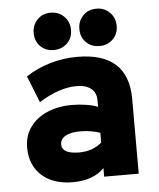

<svg xmlns="http://www.w3.org/2000/svg" viewBox="-53 -767 683 825"><g transform="rotate(-5 289.0 -355.0)"><path d="M228 12Q143.5 12 94.2 -32.8Q45 -77.5 45 -153Q45 -202.5 71.2 -240Q97.5 -277.5 144.2 -298.2Q191 -319 253 -319Q284 -319 314.2 -314.2Q344.5 -309.5 364 -301V-330Q364 -362.5 341.8 -380.2Q319.5 -398 279 -398Q204.5 -398 117 -343L71 -458Q118.5 -489.5 175.8 -506.2Q233 -523 293 -523Q513 -523 513 -322V0H364V-37Q316.5 12 228 12ZM267 -113Q324 -113 364 -147V-189Q325 -203 278 -203Q237.5 -203 214.8 -190.2Q192 -177.5 192 -154Q192 -113 267 -113ZM394 -561Q358 -561 335.5 -583.5Q313 -606 313 -641Q313 -675.5 335.5 -698.8Q358 -722 394 -722Q428 -722 451 -698.8Q474 -675.5 474 -641Q474 -606 451 -583.5Q428 -561 394 -561ZM196 -561Q161 -561 138.5 -583.5Q116 -606 116 -641Q116 -675.5 138.5 -698.8Q161 -722 196 -722Q230.5 -722 253.8 -698.8Q277 -675.5 277 -641Q277 -606 253.8 -583.5Q230.5 -561 196 -561Z"/></g></svg>

Font: Overpass Black
Style: Regular
Weight: 900
Designer: Delve Withrington, Dave Bailey, Thomas Jockin
Foundry: Delve Fonts LLC
Version: Version 4.000; ttfautohint (v1.8.3)